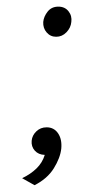

<svg xmlns="http://www.w3.org/2000/svg" viewBox="-20 -450 254 564"><path d="M81.5 94 45 73.5Q70 61.5 87.2 44.8Q104.5 28 111.5 5Q93 4.5 82.2 -7.5Q71.5 -19.5 73 -36.5Q74.5 -52.5 86.8 -64.2Q99 -76 117 -76Q138.5 -76 150.5 -58.5Q162.5 -41 160 -13.5Q157 14 138 44.5Q119 75 81.5 94ZM145 -342Q128 -342 117 -354.8Q106 -367.5 107 -385.5Q108.5 -401.5 120 -416Q131.5 -430.5 151.5 -430.5Q170.5 -430.5 181.2 -417Q192 -403.5 189.5 -385.5Q188 -368.5 175.2 -355.2Q162.5 -342 145 -342Z"/></svg>

Font: Karla Light
Style: Italic
Weight: 300
Italic angle: -8°
Designer: Jonathan Pinhorn
Version: Version 2.004;gftools[0.9.33]